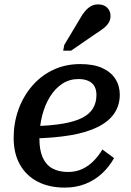

<svg xmlns="http://www.w3.org/2000/svg" viewBox="-20 -839 595 872"><path d="M274 13Q203 13 151 -14Q99 -41 70.5 -91.5Q42 -142 42 -213Q42 -279 63 -339Q84 -399 124 -446.5Q164 -494 220 -521Q276 -548 345 -548Q405 -548 444.5 -530Q484 -512 504 -480.5Q524 -449 524 -409Q524 -361 499 -324Q474 -287 423.5 -262Q373 -237 298.5 -224.5Q224 -212 125 -210L131 -266Q211 -268 266 -277.5Q321 -287 354.5 -304.5Q388 -322 403 -348Q418 -374 418 -408Q418 -431 409 -447Q400 -463 381.5 -471.5Q363 -480 336 -480Q296 -480 263.5 -459Q231 -438 207.5 -400.5Q184 -363 171.5 -314Q159 -265 159 -209Q159 -157 174 -123.5Q189 -90 218 -74Q247 -58 289 -58Q326 -58 355 -72Q384 -86 406.5 -109.5Q429 -133 445 -160L498 -121Q475 -80 442 -50Q409 -20 367 -3.5Q325 13 274 13ZM342 -752Q354 -774 366.5 -788.5Q379 -803 393 -811Q407 -819 426 -819Q452 -819 467 -804Q482 -789 482 -767Q482 -749 473.5 -735.5Q465 -722 451 -711Q437 -700 418 -688L303 -609H267L272 -635Z"/></svg>

Font: Roboto Serif Medium
Style: Italic
Weight: 500
Italic angle: -10°
Designer: Greg Gazdowicz
Foundry: Commercial Type
Version: Version 1.008